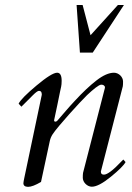

<svg xmlns="http://www.w3.org/2000/svg" viewBox="-20 -728 526 763"><path d="M448.4 -708 339.8 -588 308.4 -708H284.4L297.6 -519H348.6L472.4 -708ZM397 -381V-379L310 -41C309.3 -36.3 309 -29.8 309 -21.5C309 -3.7 326.5 14 345 14C363 14 388.2 0.8 420.5 -25.5C452.8 -51.8 472.3 -71.3 479 -84L470 -94L462 -86C429.3 -51.3 406.3 -34 393 -34C385 -34 381 -37.7 381 -45V-47L468 -385C468.7 -389 469 -395.3 469 -404C469 -422.2 451.8 -439 433 -439C413 -439 389.8 -428.8 363.5 -408.5C337.2 -388.2 308.7 -361.3 278 -328C254.2 -303 227.6 -270.9 207.5 -248C203.9 -243.9 195 -242.1 195 -250C205 -298.1 211.4 -326.1 218.5 -363C222 -381.3 225 -385.6 225 -407C225 -428.3 219 -439 207 -439C193 -439 165.8 -422.2 125.5 -388.5C85.2 -354.8 61.3 -330.7 54 -316L65 -304L110.5 -349.5C122.2 -361.2 130.3 -367 135 -367C142.3 -367 146 -362.3 146 -353V-351L81 -42C80.1 -36.4 73 -6.6 73 0C73 9.3 79 14.2 91 14.5H91.9C103.9 14.5 120.9 8 143 -5L178 -168C180 -177.3 183.8 -186.3 189.5 -195C209.3 -225.3 297.9 -322.7 326 -350C338.7 -362 350 -371.8 360 -379.5C370 -387.2 377.3 -391.2 382 -391.5C389.6 -392 397 -387.7 397 -381Z"/></svg>

Font: fbb
Style: Italic
Weight: 400
Italic angle: -12°
Designer: David J. Perry, Michael Sharpe
Version: Version 0.991